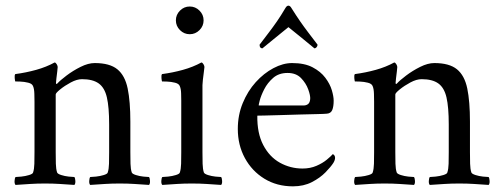

<svg xmlns="http://www.w3.org/2000/svg" viewBox="-20 -651 1760 679"><path d="M315 -428Q368 -428 395 -406Q422 -384 431.5 -338Q441 -292 441 -221V-113Q441 -91 441.5 -72Q442 -53 446 -41Q448 -36 460.5 -32Q473 -28 487 -26.5Q501 -25 507 -25Q510 -21 510.5 -11Q511 -1 507 3Q477 1 454.5 -0.5Q432 -2 403 -2Q375 -2 352 -0.5Q329 1 299 3Q295 -1 295.5 -11Q296 -21 299 -25Q305 -25 319.5 -26.5Q334 -28 347 -32Q360 -36 361 -41Q365 -53 365.5 -72Q366 -91 366 -113V-211Q366 -272 358 -306.5Q350 -341 329 -356Q308 -371 270 -371Q252 -371 230.5 -359.5Q209 -348 193 -335Q177 -322 177 -317V-113Q177 -91 177.5 -72Q178 -53 182 -41Q184 -36 196.5 -32Q209 -28 223 -26.5Q237 -25 243 -25Q246 -21 246.5 -11Q247 -1 243 3Q213 1 190.5 -0.5Q168 -2 139 -2Q111 -2 88 -0.5Q65 1 35 3Q31 -1 31.5 -11Q32 -21 35 -25Q41 -25 55.5 -26.5Q70 -28 83 -32Q96 -36 97 -41Q101 -53 101.5 -72Q102 -91 102 -113V-291Q102 -301 101.5 -319Q101 -337 97 -346Q94 -355 80 -358.5Q66 -362 52 -362.5Q38 -363 34 -363Q33 -365 32 -375Q31 -385 34 -389Q72 -394 108 -404Q144 -414 173 -430Q177 -430 180.5 -424Q184 -418 184 -414Q184 -411 182.5 -398.5Q181 -386 179.5 -374Q178 -362 178 -358Q178 -354 180 -354Q181 -354 183 -356Q193 -367 215.5 -384Q238 -401 265 -414.5Q292 -428 315 -428Z M602 -579Q602 -599 616.5 -613.5Q631 -628 651 -628Q671 -628 685.5 -613.5Q700 -599 700 -579Q700 -559 685.5 -544.5Q671 -530 651 -530Q631 -530 616.5 -544.5Q602 -559 602 -579ZM696 -113Q696 -91 696.5 -72Q697 -53 701 -41Q703 -36 715.5 -32Q728 -28 742 -26.5Q756 -25 762 -25Q765 -21 765.5 -11Q766 -1 762 3Q732 1 709.5 -0.5Q687 -2 658 -2Q630 -2 607 -0.5Q584 1 554 3Q550 -1 550.5 -11Q551 -21 554 -25Q560 -25 574.5 -26.5Q589 -28 602 -32Q615 -36 616 -41Q620 -53 620.5 -72Q621 -91 621 -113V-295Q621 -305 620.5 -321Q620 -337 616 -346Q613 -355 599 -358.5Q585 -362 571 -362.5Q557 -363 553 -363Q552 -365 551 -375Q550 -385 553 -389Q591 -394 627 -404Q663 -414 692 -430Q696 -430 699.5 -424Q703 -418 703 -414Q703 -411 701 -397Q699 -383 697.5 -369Q696 -355 696 -350Z M1000 -631Q1006 -631 1011 -622Q1028 -595 1041.5 -575.5Q1055 -556 1069.5 -537Q1084 -518 1103 -493Q1103 -488 1099.5 -484Q1096 -480 1092 -480Q1074 -495 1052.5 -512.5Q1031 -530 1015.5 -542.5Q1000 -555 1000 -555Q1000 -555 984 -542Q968 -529 946.5 -511.5Q925 -494 908 -480Q898 -480 898 -493Q917 -518 931.5 -537Q946 -556 959.5 -575.5Q973 -595 989 -622Q994 -631 1000 -631ZM890 -242Q889 -180 911 -138Q933 -96 970 -75.5Q1007 -55 1050 -55Q1077 -55 1099 -64.5Q1121 -74 1136 -86.5Q1151 -99 1157 -106Q1158 -106 1161.5 -102.5Q1165 -99 1165 -93Q1165 -85 1159 -75Q1150 -61 1131 -41.5Q1112 -22 1083 -7Q1054 8 1016 8Q959 8 915 -19Q871 -46 846 -92Q821 -138 821 -195Q821 -244 838.5 -286.5Q856 -329 884.5 -360.5Q913 -392 947 -410Q981 -428 1013 -428Q1057 -428 1085.5 -413Q1114 -398 1130.5 -376Q1147 -354 1153.5 -332Q1160 -310 1160 -295Q1160 -274 1155 -262Q1150 -250 1136 -249Q1127 -248 1100.5 -247.5Q1074 -247 1040 -246Q1006 -245 973 -244Q940 -243 917 -242.5Q894 -242 890 -242ZM895 -278H1054Q1063 -278 1069.5 -283Q1076 -288 1077 -301Q1078 -313 1070 -335Q1062 -357 1044.5 -375Q1027 -393 997 -393Q966 -393 946 -375.5Q926 -358 914.5 -335.5Q903 -313 898.5 -295.5Q894 -278 895 -278Z M1516 -428Q1569 -428 1596 -406Q1623 -384 1632.5 -338Q1642 -292 1642 -221V-113Q1642 -91 1642.5 -72Q1643 -53 1647 -41Q1649 -36 1661.5 -32Q1674 -28 1688 -26.5Q1702 -25 1708 -25Q1711 -21 1711.5 -11Q1712 -1 1708 3Q1678 1 1655.5 -0.5Q1633 -2 1604 -2Q1576 -2 1553 -0.5Q1530 1 1500 3Q1496 -1 1496.5 -11Q1497 -21 1500 -25Q1506 -25 1520.5 -26.5Q1535 -28 1548 -32Q1561 -36 1562 -41Q1566 -53 1566.5 -72Q1567 -91 1567 -113V-211Q1567 -272 1559 -306.5Q1551 -341 1530 -356Q1509 -371 1471 -371Q1453 -371 1431.5 -359.5Q1410 -348 1394 -335Q1378 -322 1378 -317V-113Q1378 -91 1378.5 -72Q1379 -53 1383 -41Q1385 -36 1397.5 -32Q1410 -28 1424 -26.5Q1438 -25 1444 -25Q1447 -21 1447.5 -11Q1448 -1 1444 3Q1414 1 1391.5 -0.5Q1369 -2 1340 -2Q1312 -2 1289 -0.5Q1266 1 1236 3Q1232 -1 1232.5 -11Q1233 -21 1236 -25Q1242 -25 1256.5 -26.5Q1271 -28 1284 -32Q1297 -36 1298 -41Q1302 -53 1302.5 -72Q1303 -91 1303 -113V-291Q1303 -301 1302.5 -319Q1302 -337 1298 -346Q1295 -355 1281 -358.5Q1267 -362 1253 -362.5Q1239 -363 1235 -363Q1234 -365 1233 -375Q1232 -385 1235 -389Q1273 -394 1309 -404Q1345 -414 1374 -430Q1378 -430 1381.5 -424Q1385 -418 1385 -414Q1385 -411 1383.5 -398.5Q1382 -386 1380.5 -374Q1379 -362 1379 -358Q1379 -354 1381 -354Q1382 -354 1384 -356Q1394 -367 1416.5 -384Q1439 -401 1466 -414.5Q1493 -428 1516 -428Z"/></svg>

Font: Amiri
Style: Regular
Weight: 400
Designer: Khaled Hosny
Version: Version 0.114